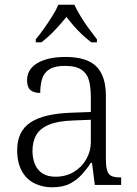

<svg xmlns="http://www.w3.org/2000/svg" viewBox="-20 -786 582 816"><path d="M201 10Q160 10 126 -7Q92 -24 72.5 -59.5Q53 -95 53 -148Q53 -228 109.5 -265.5Q166 -303 283 -307L366 -310V-372Q366 -411 359 -441Q352 -471 328 -488.5Q304 -506 256 -506Q213 -506 190 -491.5Q167 -477 159 -451Q151 -425 151 -391Q123 -391 109 -403.5Q95 -416 95 -446Q95 -475 113.5 -497Q132 -519 169 -531.5Q206 -544 258 -544Q349 -544 389.5 -503.5Q430 -463 430 -379V-112Q430 -80 435 -62.5Q440 -45 453 -38.5Q466 -32 491 -32H495V0H383L371 -94H366Q350 -69 328.5 -45Q307 -21 277 -5.5Q247 10 201 10ZM216 -35Q260 -35 294 -55.5Q328 -76 347 -110Q366 -144 366 -181V-277L292 -274Q226 -272 188 -256Q150 -240 134 -212Q118 -184 118 -145Q118 -113 128.5 -88Q139 -63 160.5 -49Q182 -35 216 -35ZM132 -619Q148 -638 166.5 -664Q185 -690 202 -717Q219 -744 228 -766H296Q306 -744 322.5 -717Q339 -690 358 -664Q377 -638 392 -619V-606H368Q346 -623 327.5 -640.5Q309 -658 293 -676.5Q277 -695 262 -714Q247 -695 230.5 -676.5Q214 -658 196 -640.5Q178 -623 156 -606H132Z"/></svg>

Font: Noto Serif Khmer Light
Style: Regular
Weight: 300
Version: Version 2.003